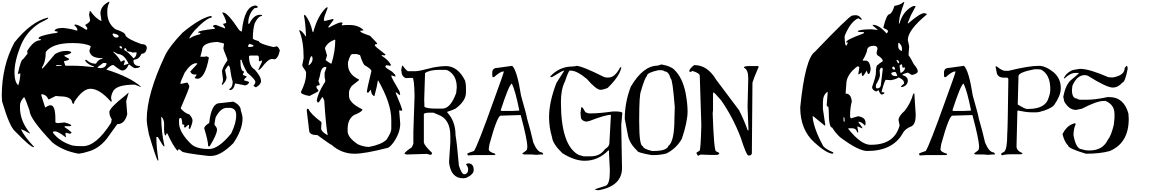

<svg xmlns="http://www.w3.org/2000/svg" viewBox="-23 -1747 13355 2182"><path d="M1211.9 -1726.6H1219.7V-1718.8Q1196.3 -1672.9 1196.3 -1621.1V-1605.5Q1196.3 -1481.4 1290 -1414.1Q1403.3 -1378.9 1403.3 -1343.8Q1426.8 -1302.7 1583 -1246.1Q1645.5 -1246.1 1645.5 -1199.2Q1635.7 -1136.7 1586.9 -1136.7Q1553.7 -1070.3 1504.9 -1070.3L1493.2 -1058.6Q1493.2 -996.1 1567.4 -996.1V-992.2Q1567.4 -975.6 1512.7 -972.7Q1492.2 -972.7 1450.2 -1011.7H1438.5Q1412.1 -945.3 1364.3 -945.3Q1345.7 -945.3 1266.6 -1007.8H1258.8Q1238.3 -1007.8 1184.6 -957Q1457 -871.1 1579.1 -761.7V-757.8L1508.8 -785.2Q1293.9 -785.2 1258.8 -703.1Q1239.3 -662.1 1239.3 -632.8L1247.1 -597.7L1239.3 -589.8Q1109.4 -738.3 1004.9 -738.3Q918 -738.3 821.3 -589.8Q821.3 -569.3 809.6 -566.4Q799.8 -566.4 790 -605.5Q761.7 -652.3 657.2 -652.3L610.4 -656.2L532.2 -617.2H528.3Q499 -675.8 450.2 -675.8L446.3 -671.9V-664.1L489.3 -527.3H497.1Q527.3 -550.8 551.8 -550.8Q606.4 -550.8 606.4 -394.5V-359.4Q606.4 -350.6 633.8 -347.7L711.9 -355.5Q786.1 -335.9 786.1 -320.3V-316.4L766.6 -312.5H715.8L708 -304.7Q768.6 -264.6 790 -242.2V-238.3L774.4 -226.6L727.5 -238.3L719.7 -230.5L727.5 -187.5H723.6Q634.8 -253.9 606.4 -253.9H598.6L579.1 -250V-238.3Q652.3 -139.6 797.9 -93.8Q835.9 -85.9 903.3 -85.9H918.9Q1070.3 -85.9 1239.3 -351.6L1247.1 -390.6Q1219.7 -429.7 1219.7 -476.6Q1228.5 -527.3 1399.4 -660.2L1438.5 -695.3V-691.4L1411.1 -597.7L1422.9 -449.2Q1394.5 -335.9 1309.6 -335.9L1188.5 -168Q1095.7 -53.7 973.6 -23.4Q928.7 -7.8 872.1 0Q692.4 -31.2 571.3 -128.9Q313.5 -399.4 313.5 -488.3Q268.6 -619.1 251 -644.5Q204.1 -596.7 204.1 -546.9V-523.4Q204.1 -373 317.4 -234.4V-230.5H313.5Q247.1 -268.6 219.7 -277.3H215.8Q248 -202.1 364.3 -78.1L360.4 -74.2Q323.2 -74.2 149.4 -253.9Q85.9 -304.7 1 -593.8L-2.9 -656.2Q-2.9 -998 141.6 -1265.6Q333 -1502 520.5 -1546.9L524.4 -1543V-1539.1Q524.4 -1532.2 426.8 -1484.4Q277.3 -1389.6 211.9 -1226.6Q141.6 -1052.7 141.6 -921.9Q141.6 -815.4 184.6 -777.3Q208 -850.6 208 -914.1L184.6 -906.2L180.7 -910.2V-914.1Q215.8 -1074.2 239.3 -1074.2L290 -1136.7L286.1 -1168Q360.4 -1289.1 434.6 -1289.1L438.5 -1293H442.4V-1300.8Q417 -1300.8 415 -1312.5Q415 -1337.9 575.2 -1367.2Q633.8 -1371.1 633.8 -1382.8V-1386.7L598.6 -1394.5V-1402.3Q614.3 -1429.7 696.3 -1429.7Q794.9 -1418 852.5 -1398.4L856.4 -1402.3V-1410.2Q856.4 -1426.8 821.3 -1460.9V-1464.8H829.1V-1468.8Q865.2 -1468.8 954.1 -1410.2H961.9L969.7 -1418Q969.7 -1433.6 946.3 -1460.9V-1464.8Q1001 -1493.2 1001 -1519.5L989.3 -1578.1L997.1 -1621.1H1004.9Q1064.5 -1535.2 1129.9 -1507.8V-1511.7L1118.2 -1593.8Q1118.2 -1675.8 1211.9 -1726.6ZM1254.9 -1359.4Q1269.5 -1320.3 1293.9 -1320.3H1301.8Q1325.2 -1320.3 1325.2 -1335.9Q1325.2 -1355.5 1262.7 -1367.2ZM454.1 -968.8H458Q466.8 -968.8 602.5 -1132.8Q662.1 -1168 723.6 -1168H747.1Q786.1 -1163.1 786.1 -1152.3Q786.1 -1135.7 708 -1117.2V-1113.3Q709 -1106.4 762.7 -1078.1V-1074.2Q762.7 -1063.5 704.1 -1050.8V-1046.9L719.7 -1000H801.8Q900.4 -1000 1043.9 -984.4V-992.2Q978.5 -1010.7 946.3 -1054.7V-1066.4H958Q1006.8 -1023.4 1059.6 -1023.4H1067.4Q1099.6 -1078.1 1141.6 -1078.1V-1085.9Q1030.3 -1085.9 1004.9 -1136.7Q993.2 -1151.4 993.2 -1171.9L1008.8 -1222.7Q941.4 -1257.8 801.8 -1257.8Q572.3 -1257.8 497.1 -1156.2Q497.1 -1045.9 454.1 -980.5ZM1333 -1214.8Q1335.9 -1204.1 1352.5 -1195.3H1356.4Q1364.3 -1195.3 1364.3 -1207Q1360.4 -1222.7 1340.8 -1222.7ZM1387.7 -1179.7Q1436.5 -1153.3 1493.2 -1085.9H1497.1Q1528.3 -1107.4 1528.3 -1140.6V-1152.3H1508.8L1485.4 -1148.4Q1469.7 -1159.2 1422.9 -1164.1L1407.2 -1199.2H1399.4Q1390.6 -1199.2 1387.7 -1179.7ZM1266.6 -1160.2V-1152.3Q1330.1 -1093.8 1348.6 -1046.9H1356.4Q1379.9 -1062.5 1391.6 -1062.5L1395.5 -1050.8L1383.8 -1011.7V-1007.8H1391.6L1438.5 -1023.4Q1386.7 -1132.8 1317.4 -1132.8ZM1086.9 -984.4V-976.6L1114.3 -972.7Q1176.8 -972.7 1188.5 -1023.4L1180.7 -1031.2H1149.4ZM614.3 -1000V-996.1L676.8 -1000V-1007.8H622.1Z M2886.7 -1684.6Q2905.3 -1675.8 2907.2 -1667Q2907.2 -1657.2 2867.2 -1653.3Q2797.9 -1585.9 2797.9 -1477.5H2810.5Q2860.4 -1579.1 2931.6 -1579.1H2935.5L2955.1 -1574.2V-1565.4Q2912.1 -1565.4 2871.1 -1481.4Q2850.6 -1408.2 2850.6 -1318.4V-1309.6Q2850.6 -1297.9 2918.9 -1279.3Q2918.9 -1251 3081.1 -1212.9Q3113.3 -1212.9 3113.3 -1221.7Q3139.6 -1221.7 3157.2 -1173.8Q3135.7 -1072.3 3088.9 -1072.3L3085 -1076.2H3064.5Q3023.4 -1076.2 2947.3 -974.6L2922.9 -953.1H2911.1L2951.2 -1037.1L2955.1 -1054.7V-1058.6H2943.4L2931.6 -1049.8H2927.7L2918.9 -1058.6V-1102.5L2907.2 -1116.2H2826.2L2806.6 -1111.3Q2806.6 -993.2 2871.1 -957Q2943.4 -877 2943.4 -825.2Q2943.4 -788.1 2886.7 -754.9Q2861.3 -763.7 2858.4 -776.4Q2878.9 -793.9 2878.9 -816.4Q2878.9 -843.8 2786.1 -921.9Q2737.3 -1007.8 2721.7 -1067.4H2709V-1063.5Q2709 -935.5 2750 -935.5V-926.8Q2737.3 -910.2 2737.3 -895.5Q2782.2 -879.9 2782.2 -874Q2750 -849.6 2750 -834Q2806.6 -821.3 2806.6 -812.5V-807.6Q2795.9 -785.2 2765.6 -776.4L2649.4 -798.8Q2631.8 -723.6 2592.8 -723.6H2588.9L2580.1 -732.4Q2621.1 -753.9 2621.1 -816.4V-821.3Q2604.5 -868.2 2588.9 -984.4L2584 -988.3Q2584 -1002 2576.2 -1002H2572.3Q2565.4 -1002 2536.1 -953.1V-944.3L2551.8 -869.1Q2551.8 -827.1 2503.9 -781.2L2500 -785.2H2496.1Q2511.7 -818.4 2511.7 -842.8L2500 -935.5Q2502 -977.5 2560.5 -1058.6V-1076.2Q2515.6 -1181.6 2515.6 -1200.2L2523.4 -1248Q2523.4 -1256.8 2447.3 -1270.5Q2273.4 -1262.7 2273.4 -1177.7L2253.9 -1102.5H2305.7L2322.3 -1107.4Q2350.6 -1099.6 2350.6 -1089.8Q2306.6 -851.6 2217.8 -851.6Q2189.5 -856.4 2189.5 -865.2L2209 -891.6V-900.4H2180.7Q2158.2 -900.4 2140.6 -930.7V-935.5L2217.8 -1019.5V-1028.3H2205.1Q2147.5 -1028.3 2076.2 -921.9Q2027.3 -817.4 2027.3 -798.8L2032.2 -793.9H2036.1L2096.7 -807.6H2104.5Q2113.3 -807.6 2128.9 -767.6Q2128.9 -742.2 2032.2 -521.5V-512.7Q2077.1 -460.9 2128.9 -446.3Q2165 -407.2 2165 -376Q2164.1 -344.7 2136.7 -283.2H2125L2120.1 -296.9L2125 -300.8V-327.1H2116.2L2080.1 -296.9H2076.2L2068.4 -305.7L2072.3 -327.1L2047.9 -335.9V-344.7H2043.9L2047.9 -349.6V-358.4Q2042 -406.2 2032.2 -406.2H2023.4Q2011.7 -402.3 2011.7 -379.9V-353.5Q2011.7 -241.2 2152.3 -107.4Q2212.9 -53.7 2346.7 -53.7H2354.5Q2460 -53.7 2604.5 -230.5Q2661.1 -347.7 2661.1 -432.6V-441.4Q2661.1 -510.7 2596.7 -521.5H2556.6Q2482.4 -521.5 2426.8 -411.1L2415 -344.7V-327.1Q2443.4 -297.9 2443.4 -274.4Q2443.4 -220.7 2362.3 -88.9L2358.4 -85H2342.8Q2342.8 -143.6 2297.9 -288.1Q2297.9 -314.5 2354.5 -349.6Q2378.9 -574.2 2471.7 -574.2L2628.9 -591.8Q2713.9 -550.8 2713.9 -490.2Q2733.4 -435.5 2733.4 -397.5Q2733.4 -275.4 2628.9 -120.1Q2484.4 25.4 2375 25.4H2346.7Q2043.9 -9.8 2043.9 -27.3L2015.6 -49.8H2003.9Q2003.9 -36.1 1995.1 -36.1H1991.2Q1940.4 -94.7 1878.9 -230.5H1874Q1865.2 -230.5 1862.3 -208H1858.4Q1844.7 -208 1841.8 -265.6V-344.7Q1841.8 -383.8 1813.5 -419.9L1809.6 -415V-411.1Q1809.6 -249 1846.7 -85H1837.9Q1829.1 -87.9 1773.4 -186.5L1769.5 -190.4H1753.9Q1753.9 -76.2 1777.3 73.2L1773.4 78.1H1769.5Q1749 46.9 1668.9 -221.7Q1644.5 -338.9 1644.5 -388.7Q1644.5 -675.8 1854.5 -1120.1Q1905.3 -1223.6 2051.8 -1376Q2250 -1540 2371.1 -1565.4L2382.8 -1561.5V-1547.9Q2319.3 -1539.1 2189.5 -1402.3Q2128.9 -1330.1 2128.9 -1309.6H2132.8Q2167 -1337.9 2250 -1358.4L2253.9 -1363.3V-1372.1L2229.5 -1376V-1380.9Q2229.5 -1399.4 2418.9 -1419.9V-1424.8Q2411.1 -1442.4 2398.4 -1442.4V-1451.2Q2398.4 -1461.9 2430.7 -1463.9L2532.2 -1424.8H2536.1Q2536.1 -1439.5 2511.7 -1472.7L2515.6 -1477.5Q2547.9 -1481.4 2547.9 -1490.2Q2547.9 -1520.5 2503.9 -1600.6V-1605.5H2511.7Q2562.5 -1605.5 2693.4 -1407.2Q2710 -1389.6 2725.6 -1389.6V-1393.6Q2755.9 -1684.6 2886.7 -1684.6ZM2810.5 -1248 2797.9 -1230.5V-1212.9H2802.7Q2858.4 -1212.9 2858.4 -1226.6Q2858.4 -1238.3 2810.5 -1248Z M3689.5 -1663.1H3701.2V-1659.2Q3658.2 -1550.8 3658.2 -1528.3V-1516.6L3666 -1507.8L3763.7 -1532.2L3767.6 -1520.5L3709 -1443.4V-1434.6H3716.8Q3823.2 -1492.2 3849.6 -1492.2H3857.4L3869.1 -1488.3V-1479.5L3861.3 -1467.8V-1459L3908.2 -1462.9H3951.2Q4047.9 -1462.9 4107.4 -1406.2V-1402.3L4087.9 -1398.4H4072.3V-1389.6Q4077.1 -1375 4181.6 -1340.8Q4263.7 -1258.8 4263.7 -1251Q4263.7 -1243.2 4240.2 -1243.2L4236.3 -1231.4Q4236.3 -1219.7 4357.4 -1128.9V-1125L4349.6 -1117.2H4345.7L4318.4 -1121.1L4314.5 -1117.2V-1113.3Q4386.7 -1070.3 4419.9 -1010.7V-1002.9H4412.1V-999L4365.2 -1006.8L4357.4 -994.1V-986.3Q4366.2 -971.7 4431.6 -933.6Q4468.8 -900.4 4470.7 -888.7V-876L4431.6 -888.7H4423.8V-884.8Q4423.8 -865.2 4517.6 -709L4525.4 -668.9H4513.7Q4486.3 -697.3 4474.6 -697.3V-688.5Q4539.1 -539.1 4548.8 -493.2L4544.9 -489.3H4541L4513.7 -493.2V-485.4L4525.4 -342.8Q4525.4 -237.3 4447.3 -126Q4400.4 -65.4 4377 -65.4Q4123 0 4005.9 0Q3858.4 0 3744.1 -101.6Q3734.4 -101.6 3584 -211.9Q3490.2 -211.9 3490.2 -264.6L3462.9 -493.2L3466.8 -509.8H3482.4Q3506.8 -451.2 3627 -362.3L3630.9 -350.6L3627 -293.9V-285.2Q3627 -252 3697.3 -211.9H3701.2Q3681.6 -305.7 3662.1 -603.5Q3647.5 -643.6 3638.7 -643.6L3599.6 -583H3587.9L3584 -586.9L3580.1 -599.6H3576.2Q3585.9 -678.7 3662.1 -802.7Q3673.8 -812.5 3673.8 -832L3666 -872.1V-920.9L3685.5 -974.6V-978.5Q3685.5 -986.3 3673.8 -986.3Q3626 -986.3 3611.3 -880.9L3595.7 -827.1L3611.3 -787.1Q3609.4 -774.4 3580.1 -774.4L3572.3 -762.7Q3572.3 -748 3595.7 -717.8V-712.9Q3595.7 -706.1 3494.1 -656.2Q3396.5 -673.8 3396.5 -701.2Q3455.1 -817.4 3455.1 -900.4V-925.8Q3455.1 -936.5 3416 -990.2L3412.1 -1006.8L3427.7 -1087.9Q3427.7 -1286.1 3377 -1398.4V-1402.3H3380.9Q3406.2 -1402.3 3451.2 -1333H3455.1Q3447.3 -1502 3431.6 -1565.4L3435.5 -1577.1H3443.4Q3503.9 -1505.9 3529.3 -1385.7L3533.2 -1381.8H3537.1Q3584 -1557.6 3673.8 -1650.4ZM3669.9 -1198.2 3693.4 -1117.2 3677.7 -1063.5Q3730.5 -1023.4 3744.1 -1023.4Q3787.1 -1164.1 3787.1 -1292L3783.2 -1295.9H3779.3Q3699.2 -1265.6 3669.9 -1202.1ZM3931.6 -1039.1V-1014.6Q3931.6 -902.3 4056.6 -843.8V-835.9L3974.6 -770.5Q3943.4 -727.5 3943.4 -697.3V-656.2Q3943.4 -578.1 4091.8 -505.9L4095.7 -501V-497.1Q4078.1 -469.7 4002 -440.4Q3927.7 -394.5 3927.7 -281.2V-256.8Q3927.7 -183.6 4044.9 -106.4Q4116.2 -77.1 4169.9 -77.1Q4310.5 -103.5 4369.1 -159.2Q4423.8 -241.2 4423.8 -281.2V-387.7Q4423.8 -571.3 4275.4 -832H4271.5Q4263.7 -772.5 4232.4 -656.2H4224.6Q4193.4 -676.8 4193.4 -725.6H4189.5L4162.1 -693.4H4154.3L4146.5 -701.2Q4146.5 -731.4 4197.3 -937.5V-941.4Q4197.3 -961.9 4119.1 -1006.8Q4099.6 -1026.4 4068.4 -1121.1L4029.3 -1132.8H3982.4Q3957 -1132.8 3931.6 -1039.1ZM3482.4 -1006.8H3490.2Q3529.3 -1039.1 3529.3 -1076.2Q3529.3 -1106.4 3517.6 -1108.4Q3501 -1108.4 3482.4 -1006.8Z M4552.7 -1002.9Q4584 -956.1 4612.3 -937.5H4699.2Q4737.3 -937.5 4906.2 -981.4Q4991.2 -996.1 5042 -996.1Q5180.7 -996.1 5262.7 -830.1Q5272.5 -793 5272.5 -753.9V-696.3Q5272.5 -599.6 5154.3 -512.7Q5130.9 -499 5059.6 -476.6V-469.7Q5154.3 -369.1 5154.3 -207Q5168 -140.6 5192.4 135.7Q5224.6 232.4 5249 232.4H5262.7Q5296.9 223.6 5296.9 178.7V168Q5296.9 154.3 5272.5 117.2L5296.9 109.4Q5360.4 109.4 5360.4 185.5Q5360.4 236.3 5272.5 275.4L5241.2 279.3Q5104.5 279.3 5081.1 106.4V77.1L5094.7 -124V-204.1Q5094.7 -394.5 4955.1 -444.3L4902.3 -466.8H4867.2Q4793.9 -466.8 4793.9 -448.2V-127Q4801.8 -90.8 4884.8 -12.7V-4.9H4887.7Q4882.8 12.7 4867.2 12.7L4828.1 2L4594.7 8.8Q4573.2 2 4573.2 -4.9Q4607.4 -43 4654.3 -70.3Q4674.8 -106.4 4674.8 -117.2V-250L4688.5 -660.2Q4683.6 -862.3 4665 -862.3L4586.9 -859.4Q4539.1 -881.8 4539.1 -941.4H4535.2Q4543 -1002.9 4552.7 -1002.9ZM4807.6 -917 4797.9 -614.3 4800.8 -531.2Q4836.9 -512.7 4933.6 -512.7H5003.9Q5096.7 -512.7 5161.1 -689.5L5168 -753.9Q5168 -894.5 5063.5 -948.2L5042 -953.1H4965.8Q4861.3 -953.1 4807.6 -917Z M5797.9 -999Q5853.5 -948.2 5898.4 -660.2Q5965.8 -424.8 5965.8 -404.3Q6009.8 -253.9 6038.1 -127Q6085 -14.6 6137.7 -14.6L6149.4 -1V8.8H6117.2L6073.2 12.7L6021.5 8.8H5946.3Q5917 8.8 5914.1 -1V-3.9Q5965.8 -40 5965.8 -47.9L5969.7 -75.2V-79.1Q5969.7 -159.2 5894.5 -439.5L5667 -432.6Q5628.9 -432.6 5539.1 -106.4L5531.2 -51.8Q5531.2 -20.5 5602.5 -1L5607.4 8.8L5594.7 15.6H5364.3L5295.9 19.5L5288.1 5.9V-1Q5296.9 -9.8 5364.3 -31.2Q5408.2 -100.6 5586.9 -601.6Q5703.1 -918.9 5703.1 -934.6H5694.3Q5663.1 -934.6 5590.8 -870.1H5575.2L5571.3 -893.6V-920.9Q5571.3 -975.6 5630.9 -975.6ZM5667 -493.2 5674.8 -486.3H5797.9L5877.9 -490.2V-496.1Q5835 -710.9 5794.9 -795.9H5791Q5758.8 -775.4 5667 -493.2Z M6524.4 -999Q6588.9 -999 6843.8 -871.1L6868.2 -866.2H6894.5Q6963.9 -866.2 7024.4 -979.5L7028.3 -983.4H7037.1V-975.6Q7015.6 -876 6880.9 -746.1Q6829.1 -726.6 6801.8 -726.6Q6752.9 -726.6 6645.5 -850.6Q6532.2 -944.3 6464.8 -944.3H6452.1Q6438.5 -944.3 6398.4 -823.2Q6351.6 -732.4 6351.6 -589.8Q6351.6 -92.8 6553.7 13.7L6608.4 29.3H6692.4Q6796.9 29.3 6852.5 -52.7Q6902.3 -82 6902.3 -119.1L6919.9 -441.4H6915Q6854.5 -441.4 6675.8 -372.1L6637.7 -364.3Q6578.1 -377.9 6578.1 -418.9L6574.2 -464.8L6583 -528.3H6590.8Q6600.6 -526.4 6628.9 -473.6Q6654.3 -458 6679.7 -458H6688.5Q6786.1 -458 6944.3 -480.5H6978.5Q7049.8 -478.5 7049.8 -461.9L7037.1 -329.1L7045.9 162.1Q7045.9 357.4 6801.8 411.1L6772.5 415L6738.3 407.2V403.3L6860.4 364.3Q6907.2 344.7 6907.2 209V172.9L6898.4 5.9V-37.1H6889.6Q6775.4 80.1 6621.1 80.1Q6505.9 80.1 6368.2 -5.9Q6259.8 -110.4 6251 -185.5Q6216.8 -299.8 6216.8 -414.1Q6216.8 -587.9 6300.8 -804.7L6389.6 -944.3H6385.7Q6369.1 -944.3 6251 -871.1H6238.3L6229.5 -877.9Q6335.9 -991.2 6481.4 -991.2Q6524.4 -994.1 6524.4 -999Z M7493.2 -1014.6Q7599.6 -997.1 7641.6 -953.1Q7734.4 -862.3 7768.6 -689.5Q7791 -571.3 7791 -479.5Q7791 -363.3 7725.6 -168.9Q7663.1 -59.6 7550.8 -2.9Q7480.5 15.6 7401.4 15.6H7382.8Q7217.8 -12.7 7217.8 -35.2Q7127 -119.1 7111.3 -219.7L7077.1 -396.5Q7077.1 -583 7145.5 -761.7Q7286.1 -1001 7451.2 -1001ZM7241.2 -396.5V-363.3Q7241.2 -85.9 7283.2 -85.9Q7283.2 -56.6 7386.7 -31.2H7406.2Q7553.7 -31.2 7573.2 -88.9Q7641.6 -139.6 7641.6 -400.4L7645.5 -530.3Q7620.1 -851.6 7599.6 -851.6Q7576.2 -935.5 7531.2 -935.5Q7515.6 -949.2 7489.3 -949.2H7459Q7329.1 -920.9 7329.1 -884.8Q7302.7 -857.4 7260.7 -710.9Q7241.2 -665 7241.2 -396.5Z M7865.2 -1006.8H7872.1Q8017.6 -1006.8 8118.2 -837.9L8377 -493.2Q8437.5 -372.1 8472.7 -269.5L8476.6 -265.6H8483.4L8472.7 -533.2L8480.5 -856.4Q8480.5 -957 8431.6 -977.5V-981.4Q8431.6 -993.2 8476.6 -996.1H8592.8L8599.6 -989.3Q8543.9 -860.4 8528.3 -808.6L8521.5 -1Q8512.7 20.5 8490.2 20.5H8483.4Q8460 20.5 8394.5 -184.6Q8307.6 -412.1 8172.9 -606.4Q8094.7 -698.2 8084 -698.2V-695.3L8080.1 -680.7V-496.1L8076.2 -460Q8090.8 -27.3 8115.2 -27.3Q8152.3 -10.7 8152.3 -4.9Q8144.5 13.7 8118.2 13.7H8059.6L7937.5 9.8L7909.2 24.4L7892.6 -4.9V-12.7L7926.8 -34.2Q7939.5 -34.2 7947.3 -324.2L7929.7 -885.7Q7929.7 -915 7847.7 -940.4H7844.7Q7832 -929.7 7820.3 -929.7H7817.4L7810.5 -937.5Q7810.5 -964.8 7865.2 -1006.8Z M10243.2 -1722.7H10254.9Q10196.3 -1558.6 10196.3 -1515.6L10192.4 -1480.5H10200.2Q10228.5 -1587.9 10305.7 -1648.4Q10347.7 -1679.7 10368.2 -1679.7L10383.8 -1675.8L10329.1 -1574.2L10293.9 -1488.3V-1480.5H10297.9Q10432.6 -1597.7 10481.4 -1597.7L10508.8 -1589.8V-1582Q10293.9 -1404.3 10293.9 -1293L10309.6 -1218.8L10301.8 -1121.1Q10328.1 -1086.9 10360.4 -1019.5Q10407.2 -964.8 10407.2 -937.5Q10407.2 -909.2 10340.8 -894.5L10293.9 -921.9Q10231.4 -905.3 10231.4 -894.5Q10293.9 -876 10293.9 -832Q10293.9 -777.3 10231.4 -757.8H10227.5L10215.8 -761.7V-765.6L10251 -796.9V-804.7Q10251 -842.8 10188.5 -867.2Q10164.1 -846.7 10102.5 -835.9L10043.9 -839.8Q10033.2 -839.8 9997.1 -710.9V-699.2H10008.8L10028.3 -695.3V-691.4Q10025.4 -679.7 10001 -671.9Q9978.5 -671.9 9961.9 -722.7L9934.6 -707Q9887.7 -723.6 9887.7 -757.8Q9930.7 -878.9 9930.7 -914.1Q9930.7 -1011.7 9958 -1011.7Q9960 -1020.5 10008.8 -1050.8V-1054.7Q10008.8 -1083 9946.3 -1121.1L9938.5 -1144.5L9950.2 -1199.2Q9940.4 -1226.6 9911.1 -1226.6Q9829.1 -1226.6 9829.1 -1164.1Q9807.6 -1101.6 9782.2 -1066.4V-1058.6H9817.4Q9863.3 -1052.7 9872.1 -964.8Q9864.3 -906.2 9848.6 -906.2H9844.7Q9836.9 -906.2 9829.1 -941.4H9825.2Q9793 -885.7 9782.2 -882.8Q9770.5 -886.7 9770.5 -906.2V-921.9H9766.6L9739.3 -902.3H9731.4V-906.2L9743.2 -984.4L9731.4 -992.2H9719.7Q9594.7 -898.4 9594.7 -789.1L9586.9 -683.6Q9649.4 -683.6 9657.2 -593.8Q9637.7 -520.5 9637.7 -429.7V-425.8Q9640.6 -402.3 9649.4 -402.3L9727.5 -425.8Q9813.5 -415 9813.5 -351.6V-339.8L9809.6 -320.3H9805.7Q9769.5 -363.3 9731.4 -363.3V-359.4Q9778.3 -299.8 9778.3 -289.1H9774.4L9727.5 -308.6H9719.7L9731.4 -246.1L9727.5 -242.2H9719.7Q9706.1 -289.1 9665 -289.1H9618.2V-281.2Q9762.7 -101.6 9868.2 -101.6H9876Q10141.6 -101.6 10200.2 -320.3V-324.2L10188.5 -382.8Q10188.5 -426.8 10258.8 -488.3Q10326.2 -573.2 10356.4 -683.6H10368.2L10383.8 -441.4Q10383.8 -336.9 10336.9 -312.5Q10259.8 -282.2 10235.4 -230.5Q10121.1 -31.2 9833 -31.2Q9732.4 -31.2 9524.4 -187.5Q9471.7 -235.4 9434.6 -296.9Q9395.5 -296.9 9395.5 -484.4L9391.6 -531.2Q9372.1 -538.1 9372.1 -554.7L9383.8 -699.2L9379.9 -703.1Q9329.1 -668 9329.1 -585.9V-507.8L9356.4 -324.2L9352.5 -320.3H9348.6L9219.7 -425.8H9211.9V-421.9Q9222.7 -289.1 9333 -85.9Q9360.4 -51.8 9446.3 -15.6V-3.9L9434.6 0Q9362.3 -9.8 9231.4 -128.9Q9071.3 -273.4 9071.3 -527.3Q9127 -1083 9239.3 -1160.2Q9621.1 -1558.6 9661.1 -1570.3L9696.3 -1574.2H9704.1Q9740.2 -1574.2 9770.5 -1531.2V-1523.4H9758.8L9731.4 -1539.1Q9649.4 -1505.9 9583 -1355.5L9575.2 -1332Q9579.1 -1230.5 9590.8 -1230.5H9598.6L9614.3 -1265.6L9594.7 -1261.7V-1269.5Q9594.7 -1294.9 9770.5 -1359.4Q9797.9 -1369.1 9797.9 -1375L9790 -1382.8H9754.9Q9726.6 -1382.8 9723.6 -1394.5Q9758.8 -1414.1 9883.8 -1414.1L9950.2 -1406.2V-1410.2L9895.5 -1457V-1464.8H9899.4Q9966.8 -1464.8 10051.8 -1367.2L10067.4 -1382.8V-1398.4Q10059.6 -1411.1 10016.6 -1429.7V-1437.5Q10052.7 -1585.9 10086.9 -1585.9Q10118.2 -1600.6 10141.6 -1679.7Q10211.9 -1691.4 10243.2 -1722.7ZM10184.6 -1253.9V-1222.7Q10184.6 -1181.6 10223.6 -1168L10227.5 -1171.9V-1195.3Q10227.5 -1231.4 10192.4 -1261.7ZM10165 -1062.5Q10179.7 -1028.3 10188.5 -1027.3L10196.3 -1035.2Q10190.4 -1066.4 10165 -1066.4ZM10200.2 -1000 10208 -937.5V-925.8L10215.8 -918Q10262.7 -942.4 10262.7 -980.5H10247.1L10243.2 -976.6Q10231.4 -976.6 10231.4 -992.2L10227.5 -1011.7L10223.6 -1015.6H10215.8ZM10114.3 -976.6V-972.7L10129.9 -957H10149.4V-960.9Q10149.4 -981.4 10129.9 -992.2ZM9973.6 -949.2 9977.5 -894.5Q9977.5 -861.3 9934.6 -789.1L9930.7 -769.5V-753.9L9942.4 -742.2Q9989.3 -742.2 9989.3 -796.9L10008.8 -957V-960.9L10004.9 -976.6H9993.2Q9981.4 -973.6 9973.6 -949.2ZM10106.4 -914.1V-906.2Q10120.1 -882.8 10153.3 -882.8H10172.9V-886.7Q10161.1 -929.7 10149.4 -929.7Q10106.4 -925.8 10106.4 -914.1ZM9563.5 -414.1V-371.1L9571.3 -363.3H9575.2V-406.2L9567.4 -414.1Z M10931.6 -999Q10987.3 -948.2 11032.2 -660.2Q11099.6 -424.8 11099.6 -404.3Q11143.6 -253.9 11171.9 -127Q11218.8 -14.6 11271.5 -14.6L11283.2 -1V8.8H11251L11207 12.7L11155.3 8.8H11080.1Q11050.8 8.8 11047.9 -1V-3.9Q11099.6 -40 11099.6 -47.9L11103.5 -75.2V-79.1Q11103.5 -159.2 11028.3 -439.5L10800.8 -432.6Q10762.7 -432.6 10672.9 -106.4L10665 -51.8Q10665 -20.5 10736.3 -1L10741.2 8.8L10728.5 15.6H10498L10429.7 19.5L10421.9 5.9V-1Q10430.7 -9.8 10498 -31.2Q10542 -100.6 10720.7 -601.6Q10836.9 -918.9 10836.9 -934.6H10828.1Q10796.9 -934.6 10724.6 -870.1H10709L10705.1 -893.6V-920.9Q10705.1 -975.6 10764.6 -975.6ZM10800.8 -493.2 10808.6 -486.3H10931.6L11011.7 -490.2V-496.1Q10968.8 -710.9 10928.7 -795.9H10924.8Q10892.6 -775.4 10800.8 -493.2Z M11784.2 -999Q11860.4 -999 11953.1 -923.8Q12032.2 -852.5 12032.2 -751V-740.2Q12032.2 -662.1 11956.1 -551.8Q11912.1 -504.9 11784.2 -473.6L11757.8 -470.7H11694.3Q11640.6 -470.7 11545.9 -491.2H11543L11539.1 -480.5L11529.3 -84Q11529.3 -35.2 11591.8 -8.8L11595.7 -4.9V2L11579.1 5.9H11466.8Q11374 8.8 11370.1 19.5Q11355.5 12.7 11354.5 5.9V2Q11354.5 -5.9 11389.6 -22.5Q11423.8 -52.7 11423.8 -221.7Q11429.7 -282.2 11436.5 -849.6L11426.8 -864.3H11383.8Q11328.1 -864.3 11307.6 -906.2L11291 -988.3L11293.9 -992.2H11304.7Q11366.2 -942.4 11397.5 -942.4H11439.5Q11667 -999 11784.2 -999ZM11543 -559.6Q11625 -508.8 11648.4 -508.8H11662.1Q11864.3 -508.8 11896.5 -643.6Q11913.1 -686.5 11913.1 -733.4Q11913.1 -901.4 11806.6 -957L11774.4 -960H11734.4Q11551.8 -925.8 11551.8 -881.8Z M12780.3 -999Q12792 -999 12792 -961.9Q12761.7 -809.6 12733.4 -809.6Q12683.6 -752 12622.1 -752Q12553.7 -752 12338.9 -886.7L12309.6 -893.6H12305.7Q12215.8 -893.6 12164.1 -771.5L12159.2 -724.6Q12159.2 -627 12217.8 -627Q12217.8 -618.2 12251 -613.3H12322.3Q12424.8 -613.3 12563.5 -643.6H12584Q12749 -643.6 12800.8 -457L12804.7 -396.5Q12804.7 -121.1 12587.9 -30.3Q12478.5 0 12318.4 0Q12114.3 -60.5 12114.3 -94.7Q12074.2 -132.8 12051.8 -223.6Q12094.7 -307.6 12159.2 -335L12185.5 -345.7H12193.4Q12201.2 -345.7 12201.2 -335Q12176.8 -281.2 12176.8 -210Q12206.1 -50.8 12272.5 -50.8Q12309.6 -37.1 12351.6 -37.1H12359.4Q12509.8 -37.1 12567.4 -159.2Q12603.5 -200.2 12634.8 -328.1L12642.6 -403.3V-454.1Q12642.6 -554.7 12543 -599.6H12517.6Q12442.4 -599.6 12272.5 -511.7L12206.1 -498Q12126 -498 12072.3 -592.8L12060.5 -647.5Q12086.9 -780.3 12143.6 -833Q12239.3 -911.1 12239.3 -918H12197.3Q12140.6 -918 12076.2 -856.4H12068.4V-860.4Q12086.9 -909.2 12151.4 -944.3Q12175.8 -955.1 12251 -964.8Q12354.5 -964.8 12572.3 -870.1L12605.5 -867.2H12626Q12758.8 -890.6 12758.8 -975.6Z"/></svg>

Font: EG Dragon Caps 
Style: Regular
Weight: 400
Designer: Bill Roach / W.K. Roach
Version: Version 1.00 April 18, 2012, initial release